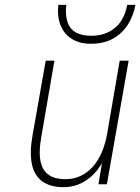

<svg xmlns="http://www.w3.org/2000/svg" viewBox="-20 -762 580 794"><path d="M244 12Q188.5 12 155.5 -11.5Q122.5 -35 112.2 -82Q102 -129 114 -199L169 -511H205L150 -191Q135 -104 159.5 -62.5Q184 -21 250 -21Q317 -21 362.8 -71.5Q408.5 -122 424 -214L475 -511H512L422 0H387L402 -88Q374.5 -40 333 -14Q291.5 12 244 12ZM356 -581Q310.5 -581 278.5 -600.2Q246.5 -619.5 231.2 -655.5Q216 -691.5 221 -742H254Q247.5 -677.5 272.5 -645.8Q297.5 -614 358 -614Q414.5 -614 454.2 -645.8Q494 -677.5 506 -742H540Q532 -697.5 509.2 -661Q486.5 -624.5 448.2 -602.8Q410 -581 356 -581Z"/></svg>

Font: Overpass Thin
Style: Italic
Weight: 250
Italic angle: -10°
Designer: Delve Withrington, Dave Bailey, Thomas Jockin
Foundry: Delve Fonts LLC
Version: Version 4.000